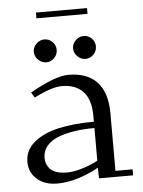

<svg xmlns="http://www.w3.org/2000/svg" viewBox="-53 -778 616 828"><g transform="rotate(-5 255.0 -364.5)"><path d="M41 -97.2Q41 -147.5 81.5 -181.4Q122.1 -215.3 188 -230.2Q253.9 -245.1 341.8 -245.1V-270Q341.8 -340.3 309.6 -375.2Q277.3 -410.2 217.8 -410.2Q173.3 -410.2 97.2 -371.1L83 -394Q191.9 -456.1 250 -456.1Q331.5 -456.1 373.8 -410.2Q416 -364.3 416 -274.9V-25.9H490.2V0H342.8L341.8 -23.9V-45.9Q245.1 6.8 162.1 6.8Q106.9 6.8 74 -22.7Q41 -52.2 41 -97.2ZM125 -533Q109.9 -547.9 109.9 -567.9Q109.9 -587.9 125 -602.5Q140.1 -617.2 160.2 -617.2Q180.2 -617.2 194.6 -602.5Q209 -587.9 209 -567.9Q209 -547.9 194.6 -533Q180.2 -518.1 160.2 -518.1Q140.1 -518.1 125 -533ZM116.2 -106.9Q116.2 -94.7 120.1 -83.5Q124 -72.3 133.3 -61.3Q142.6 -50.3 161.4 -43.7Q180.2 -37.1 206.1 -37.1Q239.7 -37.1 277.8 -49.6Q315.9 -62 341.8 -76.2V-217.8Q298.3 -217.8 261 -212.6Q223.6 -207.5 189.5 -195.6Q155.3 -183.6 135.7 -160.9Q116.2 -138.2 116.2 -106.9ZM133.8 -710.9V-735.8H355V-710.9ZM294.9 -533Q279.8 -547.9 279.8 -567.9Q279.8 -587.9 294.9 -602.5Q310.1 -617.2 330.1 -617.2Q350.1 -617.2 364.5 -602.5Q378.9 -587.9 378.9 -567.9Q378.9 -547.9 364.5 -533Q350.1 -518.1 330.1 -518.1Q310.1 -518.1 294.9 -533Z"/></g></svg>

Font: Dehuti
Style: Book
Weight: 400
Version: Version 1.2